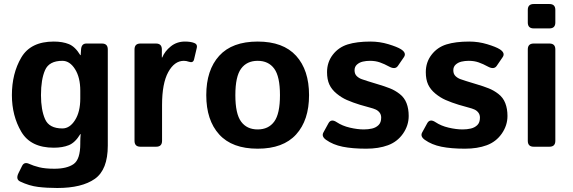

<svg xmlns="http://www.w3.org/2000/svg" viewBox="-20 -729 2846 954"><path d="M39.1 -256.3Q39.1 -363.8 85.7 -443.1Q132.3 -522.5 247.1 -522.5Q291 -522.5 322.3 -509.8Q353.5 -497.1 378.9 -455.1H380.9L382.8 -483.4Q384.8 -512.7 409.2 -512.7H486.3Q515.6 -512.7 515.6 -483.4V-5.4Q515.6 114.3 451.2 159.7Q386.7 205.1 264.6 205.1Q212.9 205.1 168.9 199.7Q125 194.3 80.1 172.9Q56.6 161.6 72.3 130.4L89.8 95.2Q100.6 73.7 125.5 85.4Q145.5 94.7 175 102.1Q204.6 109.4 250 109.4Q312.5 109.4 345.7 86.2Q378.9 63 378.9 -15.1V-23.4Q378.9 -43 380.9 -62.5H378.9Q353.5 -20.5 322.3 -7.8Q291 4.9 247.1 4.9Q132.3 4.9 85.7 -74.5Q39.1 -153.8 39.1 -256.3ZM183.6 -256.3Q183.6 -183.1 203.9 -137Q224.1 -90.8 290 -90.8Q326.7 -90.8 352.8 -132.1Q378.9 -173.3 378.9 -239.3V-278.3Q378.9 -344.2 352.8 -385.5Q326.7 -426.8 290 -426.8Q224.1 -426.8 203.9 -380.6Q183.6 -334.5 183.6 -256.3Z M677.7 0Q648.4 0 648.4 -29.3V-483.4Q648.4 -512.7 677.7 -512.7H754.9Q784.2 -512.7 784.2 -483.4V-443.4H786.1Q798.8 -474.6 828.6 -498.5Q858.4 -522.5 898.9 -522.5Q926.8 -522.5 944.8 -515.6Q961.9 -509.3 958 -492.2L944.3 -434.1Q939.9 -414.6 918 -422.4Q905.3 -426.8 893.6 -426.8Q846.7 -426.8 815.9 -370.6Q785.2 -314.5 785.2 -207V-29.3Q785.2 0 755.9 0Z M1004.9 -256.3Q1004.9 -380.9 1069.1 -451.7Q1133.3 -522.5 1260.3 -522.5Q1387.2 -522.5 1451.4 -451.7Q1515.6 -380.9 1515.6 -256.3Q1515.6 -131.8 1451.4 -61Q1387.2 9.8 1260.3 9.8Q1133.3 9.8 1069.1 -61Q1004.9 -131.8 1004.9 -256.3ZM1149.4 -256.3Q1149.4 -163.6 1178 -124.8Q1206.5 -85.9 1260.3 -85.9Q1314 -85.9 1342.5 -124.8Q1371.1 -163.6 1371.1 -256.3Q1371.1 -349.1 1342.5 -387.9Q1314 -426.8 1260.3 -426.8Q1206.5 -426.8 1178 -387.9Q1149.4 -349.1 1149.4 -256.3Z M1600.1 -34.2Q1576.2 -51.3 1586.9 -70.8L1611.8 -116.2Q1625 -140.6 1652.8 -122.1Q1680.7 -103.5 1718.5 -94.7Q1756.3 -85.9 1787.6 -85.9Q1809.6 -85.9 1828.6 -90.3Q1847.7 -94.7 1860.8 -107.4Q1874 -120.1 1874 -144.5Q1874 -159.2 1866.2 -169.4Q1858.4 -179.7 1846.2 -185.1Q1834 -190.4 1820.3 -193.8Q1802.2 -198.2 1768.3 -208.5Q1734.4 -218.8 1703.1 -232.4Q1677.2 -243.7 1652.6 -263.9Q1627.9 -284.2 1616.5 -309.1Q1605 -334 1605 -370.6Q1605 -419.9 1633.5 -457Q1662.1 -494.1 1707.5 -508.3Q1752.9 -522.5 1820.8 -522.5Q1866.7 -522.5 1910.2 -509.3Q1953.6 -496.1 1972.2 -484.4Q2001.5 -465.8 1986.8 -444.8L1957 -401.4Q1943.4 -381.8 1913.1 -398.4Q1890.1 -411.1 1867.9 -418.9Q1845.7 -426.8 1818.4 -426.8Q1799.8 -426.8 1782.7 -422.9Q1765.6 -418.9 1753.7 -408.2Q1741.7 -397.5 1741.7 -379.9Q1741.7 -361.3 1752.7 -350.8Q1763.7 -340.3 1778.1 -335.4Q1792.5 -330.6 1805.7 -326.2Q1833 -317.4 1860.8 -309.3Q1888.7 -301.3 1917.5 -290Q1942.4 -280.3 1965.8 -262.2Q1989.3 -244.1 2000 -216.3Q2010.7 -188.5 2010.7 -152.8Q2010.7 -105.5 1982.4 -64.9Q1954.1 -24.4 1907.7 -7.3Q1861.3 9.8 1799.8 9.8Q1731 9.8 1682.6 0Q1634.3 -9.8 1600.1 -34.2Z M2090.8 -34.2Q2066.9 -51.3 2077.6 -70.8L2102.5 -116.2Q2115.7 -140.6 2143.6 -122.1Q2171.4 -103.5 2209.2 -94.7Q2247.1 -85.9 2278.3 -85.9Q2300.3 -85.9 2319.3 -90.3Q2338.4 -94.7 2351.6 -107.4Q2364.7 -120.1 2364.7 -144.5Q2364.7 -159.2 2356.9 -169.4Q2349.1 -179.7 2336.9 -185.1Q2324.7 -190.4 2311 -193.8Q2293 -198.2 2259 -208.5Q2225.1 -218.8 2193.8 -232.4Q2168 -243.7 2143.3 -263.9Q2118.7 -284.2 2107.2 -309.1Q2095.7 -334 2095.7 -370.6Q2095.7 -419.9 2124.3 -457Q2152.8 -494.1 2198.2 -508.3Q2243.7 -522.5 2311.5 -522.5Q2357.4 -522.5 2400.9 -509.3Q2444.3 -496.1 2462.9 -484.4Q2492.2 -465.8 2477.5 -444.8L2447.8 -401.4Q2434.1 -381.8 2403.8 -398.4Q2380.9 -411.1 2358.6 -418.9Q2336.4 -426.8 2309.1 -426.8Q2290.5 -426.8 2273.4 -422.9Q2256.3 -418.9 2244.4 -408.2Q2232.4 -397.5 2232.4 -379.9Q2232.4 -361.3 2243.4 -350.8Q2254.4 -340.3 2268.8 -335.4Q2283.2 -330.6 2296.4 -326.2Q2323.7 -317.4 2351.6 -309.3Q2379.4 -301.3 2408.2 -290Q2433.1 -280.3 2456.5 -262.2Q2480 -244.1 2490.7 -216.3Q2501.5 -188.5 2501.5 -152.8Q2501.5 -105.5 2473.1 -64.9Q2444.8 -24.4 2398.4 -7.3Q2352.1 9.8 2290.5 9.8Q2221.7 9.8 2173.3 0Q2125 -9.8 2090.8 -34.2Z M2631.8 0Q2602.5 0 2602.5 -29.3V-483.4Q2602.5 -512.7 2631.8 -512.7H2710Q2739.3 -512.7 2739.3 -483.4V-29.3Q2739.3 0 2710 0ZM2631.8 -587.9Q2602.5 -587.9 2602.5 -617.2V-679.7Q2602.5 -709 2631.8 -709H2710Q2739.3 -709 2739.3 -679.7V-617.2Q2739.3 -587.9 2710 -587.9Z"/></svg>

Font: Istok
Style: Bold
Weight: 700
Designer: Andrey V. Panov
Foundry: Andrey V. Panov
Version: Version 1.0.1